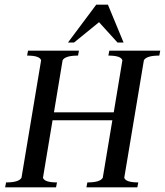

<svg xmlns="http://www.w3.org/2000/svg" viewBox="-20 -802 706 822"><path d="M442 -782 509 -620H483L404 -707L297 -620H271L392 -782ZM2 0 6 -21Q61 -21 72 -41L156 -544Q150 -564 96 -564L100 -585H318L314 -564Q259 -564 248 -544L211 -321H467L504 -544Q498 -564 444 -564L448 -585H666L662 -564Q607 -564 596 -544L512 -41Q518 -21 572 -21L568 0H350L354 -21Q409 -21 420 -41L461 -287H205L164 -41Q170 -21 224 -21L220 0Z"/></svg>

Font: Judson
Style: Italic
Weight: 400
Italic angle: -9.5°
Version: Version 20110429